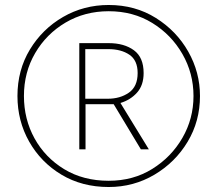

<svg xmlns="http://www.w3.org/2000/svg" viewBox="-20 -742 872 770"><path d="M416 8Q516 8 599.5 -41.5Q683 -91 732.5 -173.5Q782 -256 782 -357Q782 -452 735 -535Q688 -618 605 -670Q522 -722 416 -722Q316 -722 233 -674Q150 -626 100 -543.5Q50 -461 50 -357Q50 -257 97 -174Q144 -91 226.5 -41.5Q309 8 416 8ZM416 -17Q314 -17 237.5 -63.5Q161 -110 118.5 -187Q76 -264 76 -357Q76 -452 121 -529Q166 -606 243 -651.5Q320 -697 416 -697Q514 -697 590.5 -650Q667 -603 711.5 -525.5Q756 -448 756 -357Q756 -266 711.5 -189Q667 -112 590.5 -64.5Q514 -17 416 -17ZM322 -346V-545H414Q466 -545 499 -522.5Q532 -500 532 -449Q532 -395 497 -370.5Q462 -346 412 -346ZM298 -143H323V-324H436L545 -143H577L463 -329Q503 -341 529.5 -370.5Q556 -400 556 -449Q556 -512 517 -540.5Q478 -569 416 -569H298Z"/></svg>

Font: Noto Sans UI Thin
Style: Regular
Weight: 250
Designer: Monotype Design Team
Foundry: Monotype Imaging Inc.
Version: Version 1.901